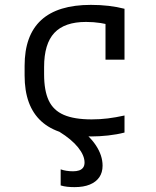

<svg xmlns="http://www.w3.org/2000/svg" viewBox="-20 -550 640 788"><path d="M286 218Q270 218 256 216.5Q242 215 229 211V145Q240 149 253 151Q266 153 280 153Q294 153 304.5 149.5Q315 146 321 138Q327 130 327 117Q327 88 300.5 55Q274 22 224 -9L294 -30Q346 5 373.5 46.5Q401 88 401 130Q401 158 387.5 177.5Q374 197 348.5 207.5Q323 218 286 218ZM354 10Q81 10 81 -240V-280Q81 -530 353 -530Q429 -530 491 -514V-305H413V-501L447 -443Q422 -451 393 -455.5Q364 -460 333 -460Q245 -460 203 -415Q161 -370 161 -275V-245Q161 -178 180 -137.5Q199 -97 242 -78.5Q285 -60 356 -60Q390 -60 422.5 -64Q455 -68 491 -76V-6Q460 2 424 6Q388 10 354 10Z"/></svg>

Font: M PLUS Code Latin Expanded
Style: Regular
Weight: 400
Width: 7
Designer: Coji Morishita
Foundry: UNDERFOREST DESIGN
Version: Version 1.002; ttfautohint (v1.8.3)